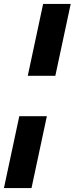

<svg xmlns="http://www.w3.org/2000/svg" viewBox="-54 -740 379 975"><path d="M-34 215 44 -150H184L106 215ZM87 -355 165 -720H305L227 -355Z"/></svg>

Font: Radio Canada
Style: Italic
Weight: 400
Italic angle: -12°
Designer: Charles Daoud, Etienne Aubert Bonn, Alexandre Saumier Demers, Jacques Le Bailly
Foundry: Radio-Canada
Version: Version 2.104;gftools[0.9.28.dev5+ged2979d]